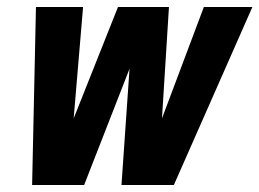

<svg xmlns="http://www.w3.org/2000/svg" viewBox="-20 -530 743 550"><path d="M72 0 83 -510H218L187 -143H172L318 -510H464L441 -143H426L564 -510H703L478 0H328L353 -361H362L221 0Z"/></svg>

Font: Instrument Sans Condensed
Style: Bold Italic
Weight: 700
Width: 3
Italic angle: -13°
Designer: Rodrigo Fuenzalida
Foundry: fragTYPE
Version: Version 1.000;gftools[0.9.28]